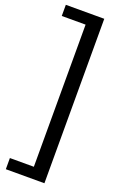

<svg xmlns="http://www.w3.org/2000/svg" viewBox="-202 -854 754 1197"><g transform="rotate(20 175.5 -255.5)"><path d="M12 -801H267V290H11V216H170V-727H12Z"/></g></svg>

Font: Rufina
Style: Bold
Weight: 700
Designer: Martin Sommaruga
Foundry: Martin Sommaruga
Version: Version 1.001